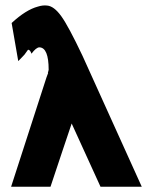

<svg xmlns="http://www.w3.org/2000/svg" viewBox="-20 -706 587 726"><path d="M22 0 156 -414 162 -430H161Q164 -440 164 -442Q164 -526 129 -527Q117 -527 99 -503Q94 -518 86 -518Q82 -512 78 -507Q74 -502 73 -500L74 -501Q73 -500 66.5 -493Q60 -486 54 -480L49 -475L24 -619Q78 -669 123 -681Q142 -687 158 -685Q184 -683 211.5 -645Q239 -607 292 -495L516 0H360L251 -239Q246 -224 216 -135Q186 -46 171 0Z"/></svg>

Font: Coval
Style: Heavy
Weight: 900
Foundry: Context Ltd
Version: Version 001.000